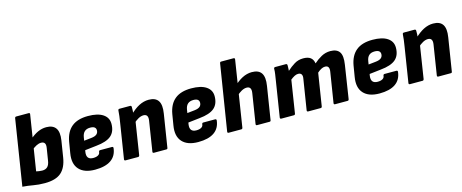

<svg xmlns="http://www.w3.org/2000/svg" viewBox="-40 -1264 4467 1855"><g transform="rotate(-15 2194.0 -336.0)"><path d="M238 11Q175 11 124 1.5Q73 -8 18 -12L122 -669Q124 -683 137 -683H261Q274 -683 272 -669L185 -121Q198 -118 213.5 -115.5Q229 -113 245 -113Q279 -113 298 -132Q317 -151 323 -193L342 -311Q348 -346 337 -361Q326 -376 302 -376Q280 -376 256 -364Q232 -352 204 -329L222 -434Q264 -471 305 -489.5Q346 -508 389 -508Q454 -508 482.5 -468.5Q511 -429 498 -346L472 -183Q456 -83 401.5 -36Q347 11 238 11Z M741 11Q633 11 582 -45.5Q531 -102 549 -206L567 -315Q584 -412 643 -460Q702 -508 806 -508Q903 -508 955 -473.5Q1007 -439 1007 -377Q1007 -299 960.5 -259Q914 -219 810 -209L696 -196L693 -180Q687 -141 702 -122Q717 -103 752 -103Q783 -103 801.5 -114Q820 -125 821 -145Q823 -159 835 -159H953Q967 -159 966 -145Q957 -67 900 -28Q843 11 741 11ZM710 -287 784 -295Q821 -299 838 -313.5Q855 -328 855 -353Q855 -373 841 -383.5Q827 -394 798 -394Q762 -394 741.5 -375.5Q721 -357 715 -319Z M1331 0Q1317 0 1319 -14L1366 -312Q1376 -376 1326 -376Q1302 -376 1275 -361.5Q1248 -347 1219 -319L1220 -410Q1269 -459 1316.5 -483.5Q1364 -508 1413 -508Q1481 -508 1508 -467Q1535 -426 1521 -341L1469 -14Q1468 0 1456 0ZM1048 0Q1033 0 1035 -14L1091 -368Q1096 -400 1100 -429.5Q1104 -459 1105 -483Q1106 -497 1119 -497H1225Q1238 -497 1239 -484Q1240 -468 1238.5 -446.5Q1237 -425 1235 -405L1240 -353L1187 -14Q1184 0 1173 0Z M1773 11Q1665 11 1614 -45.5Q1563 -102 1581 -206L1599 -315Q1616 -412 1675 -460Q1734 -508 1838 -508Q1935 -508 1987 -473.5Q2039 -439 2039 -377Q2039 -299 1992.5 -259Q1946 -219 1842 -209L1728 -196L1725 -180Q1719 -141 1734 -122Q1749 -103 1784 -103Q1815 -103 1833.5 -114Q1852 -125 1853 -145Q1855 -159 1867 -159H1985Q1999 -159 1998 -145Q1989 -67 1932 -28Q1875 11 1773 11ZM1742 -287 1816 -295Q1853 -299 1870 -313.5Q1887 -328 1887 -353Q1887 -373 1873 -383.5Q1859 -394 1830 -394Q1794 -394 1773.5 -375.5Q1753 -357 1747 -319Z M2079 0Q2065 0 2067 -14L2172 -669Q2174 -683 2185 -683H2309Q2324 -683 2322 -669L2219 -14Q2217 0 2205 0ZM2363 0Q2349 0 2351 -14L2398 -312Q2408 -376 2358 -376Q2334 -376 2307 -361.5Q2280 -347 2251 -319L2252 -410Q2301 -459 2348.5 -483.5Q2396 -508 2445 -508Q2513 -508 2540 -467Q2567 -426 2553 -341L2501 -14Q2500 0 2488 0Z M2606 0Q2591 0 2593 -14L2649 -368Q2654 -400 2658.5 -429Q2663 -458 2663 -484Q2664 -497 2677 -497H2783Q2796 -497 2797 -484Q2797 -471 2796.5 -457Q2796 -443 2795 -427Q2830 -459 2869.5 -483.5Q2909 -508 2959 -508Q3007 -508 3032 -488.5Q3057 -469 3063 -430Q3098 -462 3140 -485Q3182 -508 3230 -508Q3295 -508 3321 -469.5Q3347 -431 3333 -344L3282 -14Q3280 0 3268 0H3143Q3129 0 3131 -14L3179 -315Q3184 -345 3175 -360.5Q3166 -376 3142 -376Q3123 -376 3103.5 -365.5Q3084 -355 3064 -337L3013 -14Q3011 0 2999 0H2875Q2860 0 2862 -14L2910 -315Q2916 -345 2906.5 -360.5Q2897 -376 2873 -376Q2855 -376 2836 -366Q2817 -356 2796 -339L2745 -14Q2743 0 2731 0Z M3586 11Q3478 11 3427 -45.5Q3376 -102 3394 -206L3412 -315Q3429 -412 3488 -460Q3547 -508 3651 -508Q3748 -508 3800 -473.5Q3852 -439 3852 -377Q3852 -299 3805.5 -259Q3759 -219 3655 -209L3541 -196L3538 -180Q3532 -141 3547 -122Q3562 -103 3597 -103Q3628 -103 3646.5 -114Q3665 -125 3666 -145Q3668 -159 3680 -159H3798Q3812 -159 3811 -145Q3802 -67 3745 -28Q3688 11 3586 11ZM3555 -287 3629 -295Q3666 -299 3683 -313.5Q3700 -328 3700 -353Q3700 -373 3686 -383.5Q3672 -394 3643 -394Q3607 -394 3586.5 -375.5Q3566 -357 3560 -319Z M4176 0Q4162 0 4164 -14L4211 -312Q4221 -376 4171 -376Q4147 -376 4120 -361.5Q4093 -347 4064 -319L4065 -410Q4114 -459 4161.5 -483.5Q4209 -508 4258 -508Q4326 -508 4353 -467Q4380 -426 4366 -341L4314 -14Q4313 0 4301 0ZM3893 0Q3878 0 3880 -14L3936 -368Q3941 -400 3945 -429.5Q3949 -459 3950 -483Q3951 -497 3964 -497H4070Q4083 -497 4084 -484Q4085 -468 4083.5 -446.5Q4082 -425 4080 -405L4085 -353L4032 -14Q4029 0 4018 0Z"/></g></svg>

Font: Sofia Sans Semi Condensed Black
Style: Italic
Weight: 900
Italic angle: -9°
Version: Version 4.100